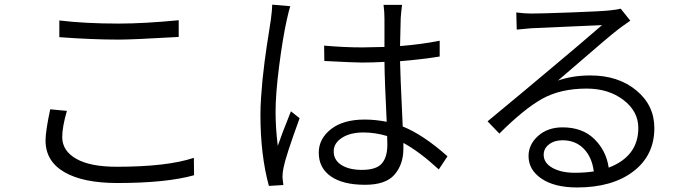

<svg xmlns="http://www.w3.org/2000/svg" viewBox="-20 -786 3040 842"><path d="M240.2 -623V-696.3Q351.6 -682.6 501 -682.6Q611.3 -682.6 763.7 -697.3V-624Q561.5 -612.3 501 -612.3Q383.8 -612.3 240.2 -623ZM200.2 -306.6 273.4 -299.8Q252.9 -229.5 252.9 -184.6Q252.9 -125 314 -89.8Q375 -54.7 492.2 -54.7Q712.9 -54.7 830.1 -93.8L831.1 -17.6Q710 16.6 494.1 16.6Q344.7 16.6 262.2 -31.2Q179.7 -79.1 179.7 -169.9Q179.7 -210.9 200.2 -306.6Z M1173.8 -765.6 1252.9 -758.8Q1247.1 -741.2 1237.3 -697.3Q1219.7 -617.2 1204.1 -496.1Q1188.5 -375 1188.5 -294.9Q1188.5 -223.6 1198.2 -146.5Q1213.9 -193.4 1255.9 -297.9L1293.9 -267.6Q1233.4 -101.6 1223.6 -51.8Q1218.8 -30.3 1218.8 -8.8Q1218.8 -3.9 1220.7 8.3Q1222.7 20.5 1222.7 25.4L1159.2 29.3Q1122.1 -106.4 1122.1 -283.2Q1122.1 -318.4 1125 -360.4Q1127.9 -402.3 1131.3 -437Q1134.8 -471.7 1140.6 -517.6Q1146.5 -563.5 1150.4 -587.4Q1154.3 -611.3 1160.6 -652.8Q1167 -694.3 1168 -701.2Q1173.8 -746.1 1173.8 -765.6ZM1678.7 -152.3Q1678.7 -175.8 1677.7 -189.5Q1625 -205.1 1574.2 -205.1Q1515.6 -205.1 1479.5 -181.6Q1443.4 -158.2 1443.4 -122.1Q1443.4 -84 1477.1 -62.5Q1510.7 -41 1567.4 -41Q1629.9 -41 1654.3 -68.8Q1678.7 -96.7 1678.7 -152.3ZM1942.4 -100.6 1904.3 -43Q1819.3 -121.1 1749 -159.2V-133.8Q1749 -65.4 1710.4 -20.5Q1671.9 24.4 1581.1 24.4Q1483.4 24.4 1430.7 -12.7Q1377.9 -49.8 1377.9 -116.2Q1377.9 -177.7 1431.6 -219.7Q1485.4 -261.7 1579.1 -261.7Q1625 -261.7 1675.8 -252Q1667 -429.7 1666 -514.6Q1616.2 -511.7 1566.4 -511.7Q1534.2 -511.7 1402.3 -518.6L1401.4 -585.9Q1490.2 -578.1 1568.4 -578.1Q1599.6 -578.1 1666 -580.1V-705.1Q1666 -731.4 1662.1 -764.6H1743.2Q1739.3 -735.4 1737.3 -707Q1737.3 -700.2 1734.4 -584Q1831.1 -591.8 1908.2 -607.4V-538.1Q1829.1 -525.4 1734.4 -517.6Q1734.4 -481.4 1746.1 -231.4Q1835.9 -195.3 1942.4 -100.6Z M2501 -28.3Q2544.9 -28.3 2584 -34.2Q2576.2 -96.7 2540 -133.8Q2503.9 -170.9 2446.3 -170.9Q2411.1 -170.9 2387.7 -152.8Q2364.3 -134.8 2364.3 -107.4Q2364.3 -71.3 2402.8 -49.8Q2441.4 -28.3 2501 -28.3ZM2702.1 -748 2744.1 -695.3Q2699.2 -664.1 2692.4 -658.2Q2671.9 -642.6 2624 -602.1Q2576.2 -561.5 2516.1 -509.3Q2456.1 -457 2426.8 -432.6Q2490.2 -455.1 2569.3 -455.1Q2691.4 -455.1 2770.5 -389.6Q2849.6 -324.2 2849.6 -224.6Q2849.6 -104.5 2757.3 -34.2Q2665 36.1 2510.7 36.1Q2412.1 36.1 2355 -2.4Q2297.9 -41 2297.9 -101.6Q2297.9 -152.3 2339.8 -189.9Q2381.8 -227.5 2447.3 -227.5Q2534.2 -227.5 2586.4 -176.3Q2638.7 -125 2649.4 -50.8Q2779.3 -100.6 2779.3 -224.6Q2779.3 -297.9 2713.9 -347.7Q2648.4 -397.5 2552.7 -397.5Q2437.5 -397.5 2357.4 -352.5Q2277.3 -307.6 2169.9 -200.2L2118.2 -253.9Q2167 -293.9 2270 -379.9Q2373 -465.8 2387.7 -478.5Q2536.1 -602.5 2620.1 -675.8Q2592.8 -674.8 2462.9 -668.9Q2333 -663.1 2309.6 -662.1Q2252.9 -657.2 2246.1 -656.2L2244.1 -731.4Q2280.3 -726.6 2310.5 -726.6Q2351.6 -726.6 2483.4 -731.4Q2615.2 -736.3 2652.3 -740.2Q2689.5 -744.1 2702.1 -748Z"/></svg>

Font: Gen Shin Gothic Normal
Style: Regular
Weight: 300
Designer: [Source Han Sans]
Ryoko NISHIZUKA  (kana & ideographs); Paul D. Hunt (Latin, Greek & Cyrillic); Wenlong ZHANG  (bopomofo
Version: Version 1.002.20150607